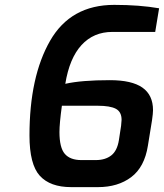

<svg xmlns="http://www.w3.org/2000/svg" viewBox="-20 -764 673 788"><path d="M101 -208Q101 -449 185.5 -596.5Q270 -744 449 -744Q552 -744 633 -730L617 -633H441Q364 -633 314.5 -579Q265 -525 248 -420Q314 -435 431 -435Q521 -435 564.5 -404.5Q608 -374 608 -312Q608 -299 604 -271L587 -166Q573 -78 518.5 -37Q464 4 382 4H272Q186 4 143.5 -42.5Q101 -89 101 -208ZM373 -107Q412 -107 436.5 -126Q461 -145 468 -189L477 -248Q479 -266 479 -272Q479 -305 455.5 -317.5Q432 -330 381 -330H234Q224 -257 224 -222Q224 -158 246 -132.5Q268 -107 314 -107Z"/></svg>

Font: Exo SemiBold
Style: Italic
Weight: 600
Italic angle: -9°
Designer: Natanael Gama
Foundry: Natanael Gama
Version: Version 1.500; ttfautohint (v1.6)